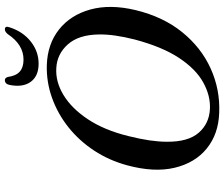

<svg xmlns="http://www.w3.org/2000/svg" viewBox="-87 -843 942 808"><g transform="rotate(-90 384.0 -439.0)"><path d="M514.5 -713Q603 -710 664 -661.5Q725 -613 748 -529.8Q771 -446.5 745.5 -339.5Q717.5 -223.5 652.8 -143.5Q588 -63.5 499.8 -23.5Q411.5 16.5 313.5 12.5Q224 9.5 163.2 -39.8Q102.5 -89 82 -175.2Q61.5 -261.5 92.5 -375.5Q113 -451 154.2 -513.8Q195.5 -576.5 252.2 -621.8Q309 -667 376 -691Q443 -715 514.5 -713ZM330 -26.5Q385.5 -24 441.2 -54.8Q497 -85.5 544 -156.2Q591 -227 622 -344Q644 -431 643 -493Q642 -579 601.2 -624.5Q560.5 -670 502 -673Q445 -677 388.5 -643Q332 -609 286.2 -540.2Q240.5 -471.5 215.5 -370.5Q203 -320.5 197.2 -280.5Q191.5 -240.5 191.5 -208.5Q190.5 -119 229 -74.2Q267.5 -29.5 330 -26.5ZM537 -811Q600.5 -811 644.5 -877.5Q655 -889.5 664 -889.5Q680.5 -889.5 673 -869.5Q655 -813.5 613.2 -780.5Q571.5 -747.5 520 -747.5Q468 -747.5 443.8 -780.5Q419.5 -813.5 430.5 -869.5Q434.5 -889.5 451 -889.5Q460 -889.5 464 -877.5Q469 -842 487 -826.5Q505 -811 537 -811Z"/></g></svg>

Font: Fraunces 9pt S000
Style: Italic
Weight: 400
Italic angle: -16°
Version: Version 1.000; ttfautohint (v1.8.3)